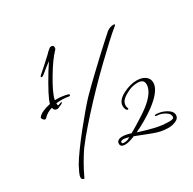

<svg xmlns="http://www.w3.org/2000/svg" viewBox="-145 -806 951 946"><g transform="rotate(-30 331.0 -333.5)"><path d="M53 -360Q49 -360 44 -366Q39 -372 39 -377Q39 -379 40.5 -380.5Q42 -382 41 -381Q59 -403 112 -414Q120 -449 186 -557L213 -599Q207 -595 200 -589.5Q193 -584 185 -578Q171 -566 160 -557.5Q149 -549 146 -549Q139 -549 139 -552Q139 -552 143 -558Q157 -570 177.5 -588.5Q198 -607 225 -632Q228 -636 234 -641.5Q240 -647 249 -654Q251 -655 253 -656Q255 -657 259 -657Q272 -657 272 -643Q272 -635 266 -630Q234 -597 193 -528Q172 -493 159 -465.5Q146 -438 142 -418H158Q172 -418 190 -415Q220 -411 220 -404Q220 -399 211 -399Q203 -401 190 -402Q177 -403 175 -403Q165 -403 157 -402.5Q149 -402 141 -401Q141 -388 144 -388Q147 -388 154 -391Q162 -394 163 -394Q167 -394 167 -391Q167 -390 162 -386.5Q157 -383 150 -381Q136 -374 133 -374Q114 -374 111 -393Q79 -384 60 -362Q56 -360 53 -360ZM75 -10Q71 -10 66 -13.5Q61 -17 61 -24Q61 -35 69 -51.5Q77 -68 84 -82Q99 -108 126.5 -146Q154 -184 186 -224Q218 -264 246.5 -297.5Q275 -331 291 -348Q308 -366 335 -392Q362 -418 392.5 -447Q423 -476 452 -503Q481 -530 504.5 -551Q528 -572 539 -582Q558 -596 577 -596Q585 -596 585 -593Q585 -591 582 -588Q557 -568 519 -533Q481 -498 436 -454.5Q391 -411 345 -363.5Q299 -316 257 -269.5Q215 -223 182 -183Q149 -143 132 -115Q109 -78 94.5 -49.5Q80 -21 75 -10ZM562 -20Q538 -20 518 -24Q498 -28 469.5 -39Q441 -50 390 -70Q374 -63 359.5 -59Q345 -55 334 -55Q308 -55 308 -74Q308 -97 342 -97Q361 -97 388 -88Q405 -97 426 -110Q447 -123 472 -139Q478 -143 487 -149Q496 -155 509 -165Q573 -216 573 -260Q573 -289 537 -289Q503 -289 471 -270Q452 -260 441.5 -248Q431 -236 431 -220Q431 -213 433 -208.5Q435 -204 435 -203Q435 -198 430 -198Q425 -198 421 -206Q417 -214 417 -225Q417 -258 463 -281Q503 -301 539 -301Q569 -301 587.5 -287.5Q606 -274 606 -251Q606 -205 528 -147Q477 -110 412 -79Q462 -63 500.5 -54Q539 -45 577 -45Q593 -45 599 -48Q605 -51 605 -57Q605 -71 593.5 -80.5Q582 -90 567 -95.5Q552 -101 539 -101Q531 -101 531 -106Q531 -109 538 -109Q568 -109 595.5 -93.5Q623 -78 623 -57Q623 -38 602.5 -29Q582 -20 562 -20ZM335 -66Q340 -66 345.5 -67Q351 -68 354 -69L369 -77Q359 -80 350.5 -81.5Q342 -83 340 -83Q322 -83 322 -73Q322 -66 335 -66Z"/></g></svg>

Font: Lavishly Yours
Style: Regular
Weight: 400
Designer: Robert E. Leuschke
Foundry: Robert E. Leuschke
Version: Version 1.010; ttfautohint (v1.8.3)